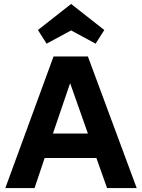

<svg xmlns="http://www.w3.org/2000/svg" viewBox="-20 -952 719 972"><path d="M7 0 251 -666H425L672 0H522L468 -152H206L155 0ZM248 -276H425L335 -531ZM216 -731 172 -800 340 -932 508 -800 464 -731 340 -798Z"/></svg>

Font: Secular One
Style: Regular
Weight: 400
Designer: Michal Sahar
Foundry: Hagilda
Version: Version 1.002; ttfautohint (v1.8.4.7-5d5b);gftools[0.9.29]